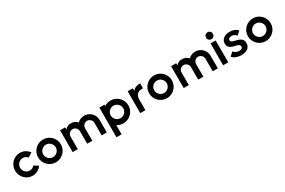

<svg xmlns="http://www.w3.org/2000/svg" viewBox="156 -2294 5967 4017"><g transform="rotate(-30 3139.5 -286.0)"><path d="M317 -540Q385 -540 442 -509Q499 -478 536 -426L431 -361Q411 -387 381.5 -401.5Q352 -416 317 -416Q286 -416 259 -404Q232 -392 212 -371.5Q192 -351 180.5 -323.5Q169 -296 169 -265Q169 -234 180.5 -206.5Q192 -179 212 -158.5Q232 -138 259 -126Q286 -114 317 -114Q352 -114 381.5 -129Q411 -144 431 -170L536 -105Q499 -52 442 -21Q385 10 317 10Q261 10 212 -11.5Q163 -33 126 -70.5Q89 -108 68 -158Q47 -208 47 -265Q47 -322 68 -372Q89 -422 126 -459.5Q163 -497 212 -518.5Q261 -540 317 -540Z M878 -540Q935 -540 985 -518.5Q1035 -497 1072.5 -459.5Q1110 -422 1131.5 -372Q1153 -322 1153 -265Q1153 -208 1131.5 -158Q1110 -108 1072.5 -70.5Q1035 -33 985 -11.5Q935 10 878 10Q821 10 771 -11.5Q721 -33 683.5 -70.5Q646 -108 624.5 -158Q603 -208 603 -265Q603 -322 624.5 -372Q646 -422 683.5 -459.5Q721 -497 771 -518.5Q821 -540 878 -540ZM878 -416Q847 -416 819.5 -404Q792 -392 771.5 -371.5Q751 -351 739 -323.5Q727 -296 727 -265Q727 -234 739 -206.5Q751 -179 771.5 -158.5Q792 -138 819.5 -126Q847 -114 878 -114Q909 -114 936.5 -126Q964 -138 984.5 -158.5Q1005 -179 1017 -206.5Q1029 -234 1029 -265Q1029 -296 1017 -323.5Q1005 -351 984.5 -371.5Q964 -392 936.5 -404Q909 -416 878 -416Z M1707 -473Q1739 -505 1782 -523Q1825 -541 1873 -541Q1922 -541 1965 -522.5Q2008 -504 2040.5 -472Q2073 -440 2091.5 -397Q2110 -354 2110 -304V0H1986V-304Q1986 -327 1977 -347.5Q1968 -368 1952.5 -383.5Q1937 -399 1916.5 -408.5Q1896 -418 1873 -418Q1841 -418 1815.5 -402.5Q1790 -387 1775 -361Q1760 -336 1760 -304V0H1636V-304Q1636 -327 1627 -347.5Q1618 -368 1602.5 -383.5Q1587 -399 1566.5 -408.5Q1546 -418 1523 -418Q1499 -418 1478.5 -409Q1458 -400 1442.5 -384.5Q1427 -369 1418 -348Q1409 -327 1409 -304V0H1285V-528H1409V-473Q1411 -475 1419.5 -485.5Q1428 -496 1444 -508Q1460 -520 1482.5 -530Q1505 -540 1533 -541Q1598 -543 1638 -524.5Q1678 -506 1707 -473Z M2509 -540Q2566 -540 2616 -518.5Q2666 -497 2703.5 -459.5Q2741 -422 2762.5 -372Q2784 -322 2784 -265Q2784 -208 2762.5 -158Q2741 -108 2703.5 -70.5Q2666 -33 2616 -11.5Q2566 10 2509 10Q2467 10 2428.5 -2Q2390 -14 2358 -35V189H2234V-528H2358V-495Q2390 -516 2428.5 -528Q2467 -540 2509 -540ZM2509 -416Q2478 -416 2450.5 -404Q2423 -392 2402.5 -371.5Q2382 -351 2370 -323.5Q2358 -296 2358 -265Q2358 -234 2370 -206.5Q2382 -179 2402.5 -158.5Q2423 -138 2450.5 -126Q2478 -114 2509 -114Q2540 -114 2567.5 -126Q2595 -138 2615.5 -158.5Q2636 -179 2648 -206.5Q2660 -234 2660 -265Q2660 -296 2648 -323.5Q2636 -351 2615.5 -371.5Q2595 -392 2567.5 -404Q2540 -416 2509 -416Z M3227 -539V-420Q3173 -427 3138 -414Q3103 -401 3082.5 -378Q3062 -355 3053 -327.5Q3044 -300 3042 -277V0H2918V-528H3042V-464L3044 -466Q3050 -475 3063 -488Q3076 -501 3097.5 -513Q3119 -525 3150.5 -533Q3182 -541 3227 -539Z M3560 -540Q3617 -540 3667 -518.5Q3717 -497 3754.5 -459.5Q3792 -422 3813.5 -372Q3835 -322 3835 -265Q3835 -208 3813.5 -158Q3792 -108 3754.5 -70.5Q3717 -33 3667 -11.5Q3617 10 3560 10Q3503 10 3453 -11.5Q3403 -33 3365.5 -70.5Q3328 -108 3306.5 -158Q3285 -208 3285 -265Q3285 -322 3306.5 -372Q3328 -422 3365.5 -459.5Q3403 -497 3453 -518.5Q3503 -540 3560 -540ZM3560 -416Q3529 -416 3501.5 -404Q3474 -392 3453.5 -371.5Q3433 -351 3421 -323.5Q3409 -296 3409 -265Q3409 -234 3421 -206.5Q3433 -179 3453.5 -158.5Q3474 -138 3501.5 -126Q3529 -114 3560 -114Q3591 -114 3618.5 -126Q3646 -138 3666.5 -158.5Q3687 -179 3699 -206.5Q3711 -234 3711 -265Q3711 -296 3699 -323.5Q3687 -351 3666.5 -371.5Q3646 -392 3618.5 -404Q3591 -416 3560 -416Z M4389 -473Q4421 -505 4464 -523Q4507 -541 4555 -541Q4604 -541 4647 -522.5Q4690 -504 4722.5 -472Q4755 -440 4773.5 -397Q4792 -354 4792 -304V0H4668V-304Q4668 -327 4659 -347.5Q4650 -368 4634.5 -383.5Q4619 -399 4598.5 -408.5Q4578 -418 4555 -418Q4523 -418 4497.5 -402.5Q4472 -387 4457 -361Q4442 -336 4442 -304V0H4318V-304Q4318 -327 4309 -347.5Q4300 -368 4284.5 -383.5Q4269 -399 4248.5 -408.5Q4228 -418 4205 -418Q4181 -418 4160.5 -409Q4140 -400 4124.5 -384.5Q4109 -369 4100 -348Q4091 -327 4091 -304V0H3967V-528H4091V-473Q4093 -475 4101.5 -485.5Q4110 -496 4126 -508Q4142 -520 4164.5 -530Q4187 -540 4215 -541Q4280 -543 4320 -524.5Q4360 -506 4389 -473Z M4982 -595Q4947 -595 4923 -619Q4899 -643 4899 -678Q4899 -713 4923 -737Q4947 -761 4982 -761Q5017 -761 5041 -737Q5065 -713 5065 -678Q5065 -643 5041 -619Q5017 -595 4982 -595ZM4920 -528H5044V0H4920Z M5493 -386Q5472 -412 5442 -427.5Q5412 -443 5379 -443Q5366 -443 5351 -440.5Q5336 -438 5323.5 -431Q5311 -424 5303 -413.5Q5295 -403 5295 -386Q5295 -361 5316 -348Q5337 -335 5368 -326.5Q5399 -318 5435.5 -309.5Q5472 -301 5503 -284.5Q5534 -268 5555 -239.5Q5576 -211 5576 -163Q5576 -116 5558.5 -83Q5541 -50 5511 -29.5Q5481 -9 5441.5 0.5Q5402 10 5359 10Q5301 10 5243 -11Q5185 -32 5146 -76L5232 -156Q5255 -124 5290.5 -107.5Q5326 -91 5365 -91Q5380 -91 5394.5 -94Q5409 -97 5421 -104Q5433 -111 5440.5 -123Q5448 -135 5448 -152Q5448 -179 5428 -193Q5408 -207 5377.5 -215.5Q5347 -224 5311.5 -232Q5276 -240 5245.5 -256Q5215 -272 5195 -299.5Q5175 -327 5175 -374Q5175 -417 5192.5 -448Q5210 -479 5239.5 -499.5Q5269 -520 5306 -530Q5343 -540 5382 -540Q5409 -540 5436.5 -536Q5464 -532 5489.5 -522.5Q5515 -513 5537.5 -498Q5560 -483 5577 -461Z M5947 -540Q6004 -540 6054 -518.5Q6104 -497 6141.5 -459.5Q6179 -422 6200.5 -372Q6222 -322 6222 -265Q6222 -208 6200.5 -158Q6179 -108 6141.5 -70.5Q6104 -33 6054 -11.5Q6004 10 5947 10Q5890 10 5840 -11.5Q5790 -33 5752.5 -70.5Q5715 -108 5693.5 -158Q5672 -208 5672 -265Q5672 -322 5693.5 -372Q5715 -422 5752.5 -459.5Q5790 -497 5840 -518.5Q5890 -540 5947 -540ZM5947 -416Q5916 -416 5888.5 -404Q5861 -392 5840.5 -371.5Q5820 -351 5808 -323.5Q5796 -296 5796 -265Q5796 -234 5808 -206.5Q5820 -179 5840.5 -158.5Q5861 -138 5888.5 -126Q5916 -114 5947 -114Q5978 -114 6005.5 -126Q6033 -138 6053.5 -158.5Q6074 -179 6086 -206.5Q6098 -234 6098 -265Q6098 -296 6086 -323.5Q6074 -351 6053.5 -371.5Q6033 -392 6005.5 -404Q5978 -416 5947 -416Z"/></g></svg>

Font: Afrihost Sans Med
Style: Regular
Weight: 500
Designer: Afrihost SP Pty Ltd
Version: Version 1.000